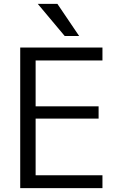

<svg xmlns="http://www.w3.org/2000/svg" viewBox="-20 -977 627 997"><path d="M278 -957 391 -790H316L176 -957ZM165 -663V-425H492V-361H165V-67H512V0H85V-730H512V-663Z"/></svg>

Font: M PLUS 1p
Style: Regular
Weight: 400
Version: Version 1.062